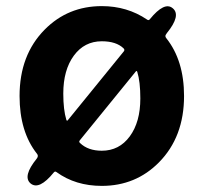

<svg xmlns="http://www.w3.org/2000/svg" viewBox="-20 -594 666 628"><path d="M156 -30Q108 29 80 6Q53 -17 100 -75Q107 -84 101 -91Q44 -163 44 -280Q44 -414 126 -497Q202 -574 313 -574Q396 -574 461 -530Q466 -526 470 -531Q518 -590 545 -567Q573 -544 526 -486L524 -483Q518 -476 524 -469Q582 -396 582 -280Q582 -146 500 -63Q424 14 313 14Q227 14 165 -31Q160 -35 156 -30ZM313 -101Q370 -101 404.5 -148Q439 -195 439 -272Q439 -327 429 -359Q427 -364 424 -360L241 -135Q237 -130 242 -126Q268 -101 313 -101ZM197 -202Q199 -197 202 -201L385 -426Q389 -431 384 -436Q360 -459 313 -459Q256 -459 221.5 -412Q187 -365 187 -288Q187 -235 197 -202Z"/></svg>

Font: Resource Han Rounded KR
Style: Bold
Weight: 700
Designer: Cyano Hao (round all glyphs); Ryoko NISHIZUKA 西塚涼子 (kana, bopomofo & ideographs); Paul D. Hunt (Latin, Greek & Cyrillic)
Foundry: Cyano Hao
Version: 0.990